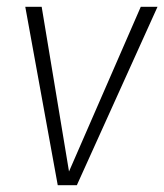

<svg xmlns="http://www.w3.org/2000/svg" viewBox="-20 -542 481 562"><path d="M441 -522 205 0H149L54 -522H102L182 -40L392 -522Z"/></svg>

Font: Fira Sans Condensed ExtraLight
Style: Italic
Weight: 275
Width: 3
Italic angle: -8°
Designer: Carrois Corporate & Edenspiekermann AG
Foundry: Carrois Corporate GbR & Edenspiekermann AG
Version: Version 4.203